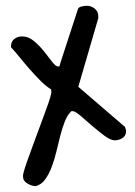

<svg xmlns="http://www.w3.org/2000/svg" viewBox="-20 -508 461 655"><path d="M58.6 94.7Q57.6 87.9 64 67.9Q70.3 47.9 80.6 20Q90.8 -7.8 102.5 -40Q114.3 -72.3 125.5 -102.1Q136.7 -131.8 145 -155.8Q153.3 -179.7 155.3 -192.4Q155.3 -194.3 154.8 -198.2Q154.3 -202.1 154.3 -203.1Q136.7 -213.9 118.7 -231.9Q100.6 -250 83 -270Q65.4 -290 48.8 -310.5Q32.2 -331.1 17.6 -346.7V-350.6Q17.6 -366.2 28.8 -375Q40 -383.8 54.7 -383.8Q77.1 -383.8 96.2 -367.7Q115.2 -351.6 130.4 -332.5Q145.5 -313.5 157.7 -297.4Q169.9 -281.2 178.7 -281.2H182.6Q183.6 -286.1 187 -296.4Q190.4 -306.6 197.3 -328.1Q204.1 -349.6 215.8 -384.8Q227.5 -419.9 245.1 -474.6Q247.1 -483.4 257.8 -485.8Q268.6 -488.3 276.4 -488.3Q291 -488.3 303.2 -478.5Q315.4 -468.8 315.4 -452.1V-446.3L247.1 -211.9L406.2 -75.2L410.2 -63.5V-61.5Q410.2 -44.9 397.9 -37.1Q385.7 -29.3 372.1 -29.3Q357.4 -29.3 336.4 -44.9Q315.4 -60.5 293.9 -79.1Q272.5 -97.7 254.4 -113.3Q236.3 -128.9 227.5 -128.9H223.6Q210 -116.2 201.2 -93.8Q192.4 -71.3 185.5 -44.4Q178.7 -17.6 171.9 10.7Q165 39.1 155.8 63Q146.5 86.9 133.8 104.5Q121.1 122.1 101.6 127Q88.9 127 73.7 118.2Q58.6 109.4 58.6 94.7Z"/></svg>

Font: Covered By Your Grace
Style: Regular
Weight: 400
Designer: Kimberly Geswein
Foundry: Kimberly Geswein
Version: Version 1.0